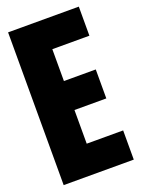

<svg xmlns="http://www.w3.org/2000/svg" viewBox="-135 -763 614 827"><g transform="rotate(-20 172.0 -350.0)"><path d="M9.8 -700.2H334V-566.9H164.1V-420.9H310.1V-288.1H164.1V-133.8H331.1V0H9.8Z"/></g></svg>

Font: Quaderni
Style: Regular
Weight: 400
Designer: Romain Laurent, Daphné Lejeune, Alexandre D’Hubert
Foundry: ESAD Valence
Version: Version 1.000;FEAKit 1.0